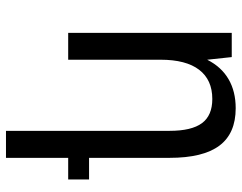

<svg xmlns="http://www.w3.org/2000/svg" viewBox="-103 -497 808 642"><g transform="rotate(90 301.0 -176.0)"><path d="M417.5 -338.9Q417.5 -412.6 391.8 -447.3Q366.2 -481.9 311 -481.9Q247.1 -481.9 213.4 -438Q179.7 -394 179.7 -309.1V0H89.8V-546.9H170.9L179.7 -464.8Q203.6 -512.2 244.6 -536.1Q285.6 -560.1 341.8 -560.1Q426.3 -560.1 467 -505.6Q507.8 -451.2 507.8 -338.9V-69.8H580.1V0H507.8V208H417.5Z"/></g></svg>

Font: Hack
Style: Regular
Weight: 400
Monospace: yes
Designer: Christopher Simpkins
Foundry: Christopher Simpkins
Version: Version 2.019; ttfautohint (v1.4.1) -l 4 -r 80 -G 350 -x 0 -